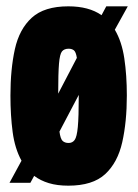

<svg xmlns="http://www.w3.org/2000/svg" viewBox="-20 -577 435 607"><path d="M10 1 48 -69Q27 -107 20 -159.5Q13 -212 13 -275Q13 -358 27 -421.5Q41 -485 80.5 -521Q120 -557 196 -557Q261 -557 301 -529L316 -557H384L343 -483Q365 -446 373 -392.5Q381 -339 381 -275Q381 -192 366.5 -127.5Q352 -63 312.5 -26.5Q273 10 196 10Q161 10 134.5 2Q108 -6 88 -21L76 1ZM197 -423Q183 -423 176 -414.5Q169 -406 166.5 -375.5Q164 -345 164 -281L223 -394Q220 -413 213.5 -418Q207 -423 197 -423ZM197 -125Q209 -125 216 -134.5Q223 -144 226 -175.5Q229 -207 229 -275V-277L168 -161Q171 -138 178 -131.5Q185 -125 197 -125Z"/></svg>

Font: Georama ExtraCondensed ExtraBold
Style: Regular
Weight: 800
Width: 2
Designer: Jean-Baptiste Levee
Foundry: Production Type
Version: Version 1.000